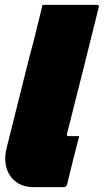

<svg xmlns="http://www.w3.org/2000/svg" viewBox="-20 -770 427 790"><path d="M102 -540Q116 -589 129.5 -646Q143 -703 155 -750H378Q390 -750 386 -739Q354 -610 321.5 -480Q289 -350 256 -221Q254 -214 256 -212Q258 -210 265 -210H306Q293 -161 280.5 -111Q268 -61 256 -11Q252 0 242 0H118Q76 0 47 -21Q18 -42 7 -78Q-4 -114 7 -160Z"/></svg>

Font: Recursive Sn Lnr St XBk
Style: Italic
Weight: 1000
Italic angle: -15°
Version: Version 1.079;hotconv 1.0.112;makeotfexe 2.5.65598; ttfautoh